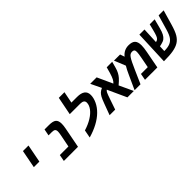

<svg xmlns="http://www.w3.org/2000/svg" viewBox="210 -2011 3239 3239"><g transform="rotate(-45 1829.0 -392.0)"><path d="M300.8 -606H433.1L371.1 -284.2H238.8Z M1008.3 0H670.9L692.9 -118.2H897.9L941.9 -341.8Q952.1 -393.1 952.1 -420.9Q952.1 -457.5 934.1 -472.7Q916 -487.8 872.1 -487.8H793L815.9 -606H919.9Q1015.6 -606 1053 -574.7Q1090.3 -543.5 1090.3 -469.2Q1090.3 -425.3 1079.1 -367.2Z M1641.1 -421.9Q1641.1 -487.8 1547.4 -487.8H1299.3L1363.3 -813H1498L1457 -606H1592.3Q1780.3 -606 1780.3 -464.8Q1780.3 -396 1744.6 -319.1Q1709 -242.2 1641.1 -175.5Q1573.2 -108.9 1476.1 -56.9Q1378.9 -4.9 1259.3 28.8L1286.1 -112.8Q1393.1 -145.5 1473.6 -195.3Q1554.2 -245.1 1597.7 -304.4Q1641.1 -363.8 1641.1 -421.9Z M1905.3 -606H2059.1L2184.1 -332Q2210 -354.5 2229 -390.9Q2248 -427.2 2269.5 -499L2299.3 -606H2430.2L2398.4 -490.2Q2384.8 -441.4 2364.7 -403.8Q2344.7 -366.2 2315.7 -332.8Q2286.6 -299.3 2225.1 -248L2340.3 0H2187.5L2033.2 -337.9Q2016.1 -327.6 2002.9 -301.5Q1989.7 -275.4 1956.1 -176.8L1895.5 0H1762.2L1837.4 -202.1Q1865.7 -279.3 1886.2 -316.9Q1906.7 -354.5 1930.7 -376.5Q1954.6 -398.4 1996.1 -417Z M2821.3 -608.9Q2903.8 -608.9 2940.7 -572.5Q2977.5 -536.1 2977.5 -452.1Q2977.5 -396.5 2960.4 -308.1L2901.4 0H2606.4L2628.4 -118.2H2790.5L2825.2 -297.9Q2843.3 -394.5 2843.3 -428.2Q2843.3 -463.4 2830.3 -476.8Q2817.4 -490.2 2789.6 -490.2Q2760.7 -490.2 2742.7 -479Q2724.6 -467.8 2706.3 -441.7Q2688 -415.5 2661.6 -362.5Q2635.3 -309.6 2604.5 -237.8L2499.5 0H2358.4L2473.6 -252.9Q2512.2 -340.3 2547.4 -397L2465.3 -599.1H2611.3L2639.2 -519Q2710.4 -608.9 2821.3 -608.9Z M3187.5 -318.8Q3218.8 -325.2 3235.4 -340.8Q3252 -356.4 3265.4 -389.9Q3278.8 -423.3 3297.4 -497.1L3324.7 -606H3443.4L3399.4 -439Q3381.3 -369.6 3359.6 -328.6Q3337.9 -287.6 3307.9 -264.6Q3277.8 -241.7 3225.6 -230L3184.6 -221.2L3179.7 -112.8Q3264.6 -112.8 3316.4 -133.8Q3368.2 -154.8 3401.1 -201.4Q3434.1 -248 3461.4 -342.8L3537.6 -606H3657.7L3582.5 -346.2Q3545.9 -218.8 3508.5 -156.5Q3471.2 -94.2 3417.2 -60.1Q3363.3 -25.9 3279.5 -10.5Q3195.8 4.9 3053.7 4.9L3078.6 -606H3200.7Z"/></g></svg>

Font: Cousine
Style: Bold Italic
Weight: 700
Italic angle: -12°
Monospace: yes
Designer: Steve Matteson
Foundry: Ascender Corporation
Version: Version 1.20